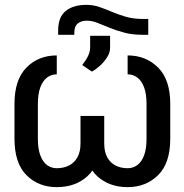

<svg xmlns="http://www.w3.org/2000/svg" viewBox="-20 -763 762 793"><path d="M507.1 -534.1Q582.7 -534.1 633 -484Q683.2 -433.9 683.2 -333.8V-190.3Q683.2 -89.1 633 -39.6Q582.7 9.9 507.1 9.9Q431.5 9.9 381.9 -35Q332.4 -79.9 332.4 -170.5V-284.1H410.5V-170.5Q410.5 -135.7 423.1 -112.9Q435.7 -90.2 457.6 -79.2Q479.4 -68.2 507.1 -68.2Q529.8 -68.2 547.4 -81.3Q565 -94.5 575.1 -121.4Q585.2 -148.4 585.2 -190.3V-333.8Q585.2 -375 575.1 -402.2Q565 -429.3 547.4 -442.6Q529.8 -456 507.1 -456ZM214.5 -456Q191.8 -456 174.2 -442.6Q156.6 -429.3 146.5 -402.2Q136.4 -375 136.4 -333.8V-190.3Q136.4 -148.4 146.5 -121.4Q156.6 -94.5 174.2 -81.3Q191.8 -68.2 214.5 -68.2Q242.2 -68.2 264.4 -79.2Q286.6 -90.2 299.5 -112.9Q312.5 -135.7 312.5 -170.5V-284.1H390.6V-170.5Q390.6 -79.9 340.9 -35Q291.2 9.9 214.5 9.9Q138.8 9.9 89.3 -39.6Q39.8 -89.1 39.8 -190.3V-333.8Q39.8 -433.9 89.3 -484Q138.8 -534.1 214.5 -534.1ZM319.6 -494.3Q335.6 -514.6 343.9 -532.3Q352.3 -550.1 352.3 -568.2V-615.1H434.7V-565.3Q434.7 -546.2 422.6 -526.8Q410.5 -507.5 393.1 -491.7Q375.7 -475.9 359.4 -467.3ZM592.3 -684.7V-619.3H569.6Q527 -619.3 493.4 -628.2Q459.9 -637.1 432.5 -648.4Q405.2 -659.8 382.3 -668.7Q359.4 -677.6 338.1 -677.6Q315.7 -677.6 301.3 -666Q286.9 -654.5 286.9 -627.8V-619.3H220.2V-637.8Q220.2 -692.1 251.2 -717.5Q282.3 -742.9 336.6 -742.9Q365.4 -742.9 391 -734Q416.5 -725.1 443.2 -713.8Q469.8 -702.4 500.7 -693.5Q531.6 -684.7 571 -684.7Z"/></svg>

Font: DeltaSans
Style: Regular
Weight: 400
Designer: Rasmus Andersson
Foundry: rsms
Version: Version 3.012